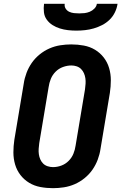

<svg xmlns="http://www.w3.org/2000/svg" viewBox="-20 -975 640 1003"><path d="M257 8Q223 8 191 2Q159 -4 132.5 -20Q106 -36 87 -60.5Q68 -85 59 -115.5Q50 -146 50 -179Q50 -212 55 -245L104 -538Q108 -566 118.5 -594Q129 -622 146 -646.5Q163 -671 187 -690.5Q211 -710 238.5 -722Q266 -734 295 -738.5Q324 -743 352 -743Q386 -743 418 -737Q450 -731 476.5 -715Q503 -699 522 -674.5Q541 -650 550 -619.5Q559 -589 559 -556Q559 -523 554 -490L505 -197Q501 -169 490.5 -141Q480 -113 463 -88.5Q446 -64 422 -44.5Q398 -25 370.5 -13Q343 -1 314 3.5Q285 8 257 8ZM257 -102Q279 -102 300.5 -110Q322 -118 338.5 -134.5Q355 -151 363.5 -172Q372 -193 375 -215L424 -508Q426 -523 427 -537.5Q428 -552 426 -566Q424 -580 418.5 -592.5Q413 -605 403.5 -614.5Q394 -624 380.5 -628.5Q367 -633 353 -633Q331 -633 309 -625Q287 -617 270.5 -600.5Q254 -584 245.5 -563Q237 -542 234 -520L185 -227Q183 -212 182 -197.5Q181 -183 183 -169Q185 -155 190.5 -142.5Q196 -130 205.5 -120.5Q215 -111 229 -106.5Q243 -102 257 -102ZM379 -815Q357 -815 335 -817.5Q313 -820 292.5 -826.5Q272 -833 254.5 -844Q237 -855 224.5 -872Q212 -889 209.5 -911Q207 -933 210 -955H318Q316 -941 323 -930Q330 -919 341.5 -913.5Q353 -908 366.5 -906.5Q380 -905 394 -905Q408 -905 421.5 -906.5Q435 -908 448.5 -913.5Q462 -919 473 -930Q484 -941 486 -955H594Q591 -933 580.5 -911Q570 -889 552.5 -872Q535 -855 513.5 -844Q492 -833 469.5 -826.5Q447 -820 424 -817.5Q401 -815 379 -815Z"/></svg>

Font: Iosevka Extrabold Extended
Style: Italic
Weight: 800
Width: 7
Italic angle: -9°
Monospace: yes
Designer: Belleve Invis
Foundry: Belleve Invis
Version: Version 32.5.0; ttfautohint (v1.8.4)